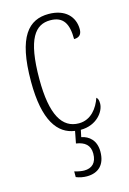

<svg xmlns="http://www.w3.org/2000/svg" viewBox="-118 -601 593 883"><g transform="rotate(-15 179.0 -159.5)"><path d="M183 224C239 224 272 191 272 130C272 76 240 50 204 43L211 10C287 10 328 -46 328 -84C328 -100 325 -108 318 -114C303 -69 269 -21 211 -21C131 -21 87 -94 87 -264C87 -458 134 -513 205 -513C268 -513 289 -473 289 -401C311 -401 326 -411 326 -438C326 -498 284 -543 205 -543C111 -543 47 -479 47 -263C47 -76 104 -3 184 8L173 65C214 71 238 90 238 130C238 175 214 195 178 195C166 195 149 192 132 187V214C149 221 167 224 183 224Z"/></g></svg>

Font: Noto Serif Armenian ExtraCondensed ExtraLight
Style: Regular
Weight: 200
Width: 2
Designer: Monotype Design Team
Foundry: Monotype Imaging Inc.
Version: Version 2.008